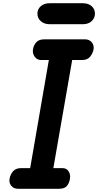

<svg xmlns="http://www.w3.org/2000/svg" viewBox="-20 -1173 610 1193"><path d="M92 0Q65 0 50 -18.5Q35 -37 39.5 -62.5Q44 -89 61.2 -108.8Q78.5 -128.5 112.5 -128.5H167.5L283.5 -800H235.5Q210 -800 195.2 -821Q180.5 -842 185 -867Q189.5 -893.5 206 -911Q222.5 -928.5 254.5 -928.5H509.5Q534 -928.5 549.5 -911Q565 -893.5 561.5 -867Q557 -842 540.2 -821Q523.5 -800 489.5 -800H428.5L311.5 -128.5H366.5Q393.5 -128.5 406.2 -108.8Q419 -89 414.5 -62.5Q411 -37 396.5 -18.5Q382 0 346 0ZM289.5 -1022.5Q254.5 -1022.5 233.5 -1041.5Q212.5 -1060.5 212.5 -1088Q212.5 -1116 233.5 -1134.5Q254.5 -1153 289.5 -1153H494Q529.5 -1153 549.8 -1134.5Q570 -1116 570 -1088Q570 -1061.5 549.8 -1042Q529.5 -1022.5 494 -1022.5Z"/></svg>

Font: Edu VIC WA NT Hand Pre
Style: Regular
Weight: 400
Designer: Tina and Corey Anderson, Eben Sorkin, Mirko Velimirovic
Foundry: Google for Education
Version: Version 1.000